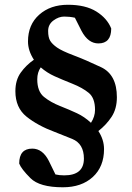

<svg xmlns="http://www.w3.org/2000/svg" viewBox="-20 -690 558 810"><path d="M395 -506.8Q352.1 -506.8 324.2 -559.1L295.9 -615.2Q274.4 -620.1 251 -620.1Q227.5 -620.1 205.3 -603.5Q183.1 -586.9 183.1 -559.6Q183.1 -532.2 191.7 -518.1Q200.2 -503.9 220.7 -489.5Q241.2 -475.1 290.5 -456.5Q339.8 -438 406.5 -406.5Q473.1 -375 473.1 -279.8Q473.1 -231 450.7 -197Q428.2 -163.1 395 -137.2Q418.9 -100.6 418.9 -61Q418.9 13.2 371.6 56.6Q324.2 100.1 245.1 100.1Q147 100.1 108.4 61.5Q69.8 22.9 61 0Q61 -63 116.2 -63Q159.7 -63 186 -11.2L213.9 45.9Q230 49.8 251 49.8Q334 49.8 334 -21Q334 -83.5 284.9 -103.8Q235.8 -124 210.9 -133.3Q138.7 -160.2 91.8 -198Q44.9 -235.8 44.9 -305.2Q44.9 -352.1 67.4 -383.5Q89.8 -415 123 -438Q98.1 -476.1 98.1 -515.1Q98.1 -585.9 145.3 -627.9Q192.4 -669.9 266.6 -669.9Q340.8 -669.9 386.5 -641.4Q432.1 -612.8 449.2 -569.8Q449.2 -506.8 395 -506.8ZM137.2 -355.5Q137.2 -304.2 165.5 -281.2Q193.8 -258.3 233.4 -242.7Q272.9 -227.1 304.4 -212.4Q335.9 -197.8 363.8 -171.9Q380.9 -198.2 380.9 -226.6Q380.9 -276.4 354.5 -298.1Q328.1 -319.8 285.2 -336.9Q242.2 -354 210.2 -368.4Q178.2 -382.8 151.9 -405.8Q137.2 -384.8 137.2 -355.5Z"/></svg>

Font: SourceSerifPro-Bold
Style: Bold
Weight: 700
Designer: Frank Grießhammer
Foundry: Adobe Systems Incorporated
Version: Version 1.014;PS Version 1.0;hotconv 1.0.73;makeotf.lib2.5.5